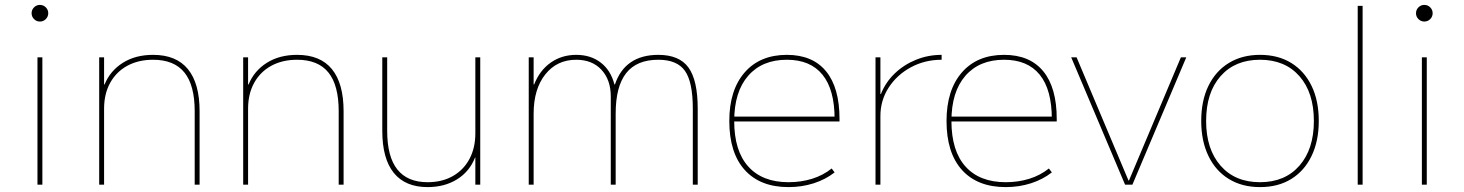

<svg xmlns="http://www.w3.org/2000/svg" viewBox="-20 -754 5979 784"><path d="M133 0V-520H153V0ZM143 -666Q129 -666 119 -676Q109 -686 109 -700Q109 -714 119 -724Q129 -734 143 -734Q157 -734 167 -724Q177 -714 177 -700Q177 -686 167 -676Q157 -666 143 -666Z M385 0V-520H405V-409H407Q430 -465 481.5 -497.5Q533 -530 605 -530Q700 -530 747.5 -471.5Q795 -413 795 -300V0H775V-300Q775 -406 733 -458Q691 -510 605 -510Q545 -510 500 -485.5Q455 -461 430 -416Q405 -371 405 -310V0Z M973 0V-520H993V-409H995Q1018 -465 1069.5 -497.5Q1121 -530 1193 -530Q1288 -530 1335.5 -471.5Q1383 -413 1383 -300V0H1363V-300Q1363 -406 1321 -458Q1279 -510 1193 -510Q1133 -510 1088 -485.5Q1043 -461 1018 -416Q993 -371 993 -310V0Z M1726 10Q1635 10 1588 -48Q1541 -106 1541 -220V-520H1561V-220Q1561 -114 1602.5 -62Q1644 -10 1726 -10Q1785 -10 1829 -35Q1873 -60 1897 -105Q1921 -150 1921 -210V-520H1941V0H1921V-111H1920Q1897 -53 1846 -21.5Q1795 10 1726 10Z M2139 0V-520H2159V-409H2161Q2184 -467 2229 -498.5Q2274 -530 2333 -530Q2392 -530 2433 -498.5Q2474 -467 2489 -409H2491Q2511 -469 2555.5 -499.5Q2600 -530 2668 -530Q2754 -530 2791.5 -478Q2829 -426 2829 -310V0H2809V-310Q2809 -419 2777 -464.5Q2745 -510 2668 -510Q2580 -510 2537 -455.5Q2494 -401 2494 -290V0H2474V-360Q2474 -428 2436 -469Q2398 -510 2333 -510Q2254 -510 2206.5 -450Q2159 -390 2159 -290V0Z M3200 10Q3084 10 3021 -60Q2958 -130 2958 -260Q2958 -386 3020.5 -458Q3083 -530 3193 -530Q3298 -530 3353 -463Q3408 -396 3408 -268Q3408 -264 3408 -263Q3408 -262 3408 -258H2968V-278H3398L3388 -268Q3388 -388 3338.5 -449Q3289 -510 3193 -510Q3092 -510 3035 -444.5Q2978 -379 2978 -260Q2978 -138 3035.5 -74Q3093 -10 3200 -10Q3251 -10 3296 -24Q3341 -38 3376 -66L3388 -50Q3351 -21 3302.5 -5.5Q3254 10 3200 10Z M3555 0V-520H3575V-370H3577Q3596 -418 3633.5 -454Q3671 -490 3720.5 -510Q3770 -530 3825 -530V-510Q3756 -510 3699 -479Q3642 -448 3608.5 -396Q3575 -344 3575 -280V0Z M4087 10Q3971 10 3908 -60Q3845 -130 3845 -260Q3845 -386 3907.5 -458Q3970 -530 4080 -530Q4185 -530 4240 -463Q4295 -396 4295 -268Q4295 -264 4295 -263Q4295 -262 4295 -258H3855V-278H4285L4275 -268Q4275 -388 4225.5 -449Q4176 -510 4080 -510Q3979 -510 3922 -444.5Q3865 -379 3865 -260Q3865 -138 3922.5 -74Q3980 -10 4087 -10Q4138 -10 4183 -24Q4228 -38 4263 -66L4275 -50Q4238 -21 4189.5 -5.5Q4141 10 4087 10Z M4574 0 4354 -520H4376L4588 -17H4590L4802 -520H4824L4604 0Z M5125 10Q5052 10 4998 -23Q4944 -56 4914.5 -117Q4885 -178 4885 -260Q4885 -343 4914.5 -403.5Q4944 -464 4998 -497Q5052 -530 5125 -530Q5199 -530 5252.5 -497Q5306 -464 5335.5 -403.5Q5365 -343 5365 -260Q5365 -178 5335.5 -117Q5306 -56 5252.5 -23Q5199 10 5125 10ZM5125 -10Q5227 -10 5286 -77.5Q5345 -145 5345 -260Q5345 -376 5286 -443Q5227 -510 5125 -510Q5023 -510 4964 -443Q4905 -376 4905 -260Q4905 -145 4964 -77.5Q5023 -10 5125 -10Z M5524 0V-730H5544V0Z M5786 0V-520H5806V0ZM5796 -666Q5782 -666 5772 -676Q5762 -686 5762 -700Q5762 -714 5772 -724Q5782 -734 5796 -734Q5810 -734 5820 -724Q5830 -714 5830 -700Q5830 -686 5820 -676Q5810 -666 5796 -666Z"/></svg>

Font: M PLUS 2 Thin Thin
Style: Regular
Weight: 250
Version: Version 1.001